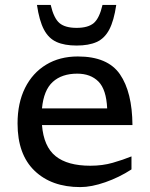

<svg xmlns="http://www.w3.org/2000/svg" viewBox="-20 -752 612 782"><path d="M297 -522Q418.5 -522 468.5 -449.5Q518.5 -377 519.5 -242.5H151Q158 -155 206.5 -116Q255 -77 348 -77Q397.5 -77 439.2 -89Q481 -101 515.5 -115V-62Q465.5 -29.5 409 -9.8Q352.5 10 307 10Q190 10 120.8 -56.5Q51.5 -123 51.5 -249Q51.5 -332.5 82 -393.8Q112.5 -455 167.8 -488.5Q223 -522 297 -522ZM294.5 -452Q232 -452 195 -418.5Q158 -385 151 -310.5H416.5Q413 -387.5 381 -419.8Q349 -452 294.5 -452ZM292 -638.5Q339 -638.5 362 -658.2Q385 -678 397.5 -732H453.5Q444 -667.5 425 -631.5Q406 -595.5 373.8 -581Q341.5 -566.5 292 -566.5Q243 -566.5 210.5 -581Q178 -595.5 159 -631.5Q140 -667.5 130.5 -732H186.5Q199 -678 222 -658.2Q245 -638.5 292 -638.5Z"/></svg>

Font: Newsreader Caption
Style: Regular
Weight: 400
Designer: Hugues Gentile
Foundry: Production Type
Version: Version 1.001